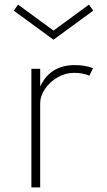

<svg xmlns="http://www.w3.org/2000/svg" viewBox="-20 -809 463 829"><path d="M115.5 0H153.5V-360.5Q153.5 -395 174.5 -425.5Q195.5 -456 229 -475.2Q262.5 -494.5 300 -494.5Q336.5 -494.5 366 -482.5L381.5 -514.5Q347.5 -528 303 -528Q197 -528 153.5 -435.5V-512H115.5ZM211 -637.5 382.5 -763 364 -789 211 -677 58 -789 39.5 -763Z"/></svg>

Font: Spartan ExtraLight
Style: Regular
Weight: 200
Designer: Matt Bailey, Mirko Velimirovic
Foundry: Matt Bailey
Version: Version 1.003; ttfautohint (v1.8.3)